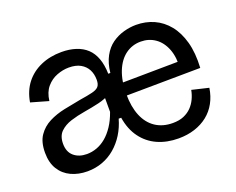

<svg xmlns="http://www.w3.org/2000/svg" viewBox="-93 -691 1060 864"><g transform="rotate(-20 437.5 -259.0)"><path d="M194 13Q151 13 116.5 -3Q82 -19 62 -51Q42 -83 42 -131Q42 -182 63 -212.5Q84 -243 117.5 -260Q151 -277 191.5 -285.5Q232 -294 271 -301Q310 -307 332.5 -312.5Q355 -318 364 -328.5Q373 -339 373 -360Q373 -388 362 -409Q351 -430 329 -442.5Q307 -455 273 -455Q245 -455 216 -444Q187 -433 166 -408.5Q145 -384 140 -343L56 -367Q65 -420 93.5 -456.5Q122 -493 166.5 -512.5Q211 -532 266 -532Q304 -532 334.5 -522Q365 -512 386 -492.5Q407 -473 418.5 -442Q430 -411 431 -368H441Q446 -414 463.5 -446Q481 -478 507 -496.5Q533 -515 563.5 -523.5Q594 -532 623 -532Q669 -532 708 -514.5Q747 -497 775.5 -462Q804 -427 818.5 -374.5Q833 -322 829 -251L442 -247V-308L784 -312L742 -276Q747 -332 731.5 -372Q716 -412 686 -433Q656 -454 617 -454Q576 -454 544 -430.5Q512 -407 494 -362Q476 -317 476 -254Q476 -193 494 -149.5Q512 -106 546.5 -83Q581 -60 629 -60Q660 -60 682 -69.5Q704 -79 719 -94.5Q734 -110 743.5 -130Q753 -150 757 -172L837 -153Q831 -114 814 -83Q797 -52 770 -30.5Q743 -9 707.5 2.5Q672 14 630 14Q574 14 529.5 -6Q485 -26 456 -65.5Q427 -105 418 -162H406Q395 -123 375 -91Q355 -59 327.5 -35.5Q300 -12 266 0.5Q232 13 194 13ZM218 -61Q242 -61 265.5 -69.5Q289 -78 310 -95.5Q331 -113 349 -140Q367 -167 380 -204V-309L403 -282Q378 -266 343.5 -258Q309 -250 272.5 -244Q236 -238 204.5 -228Q173 -218 152.5 -198Q132 -178 132 -141Q132 -102 156 -81.5Q180 -61 218 -61Z"/></g></svg>

Font: Bricolage Grotesque 36pt
Style: Regular
Weight: 400
Designer: Mathieu Triay
Foundry: Atelier Triay
Version: Version 1.001;gftools[0.9.33.dev8+g029e19f]